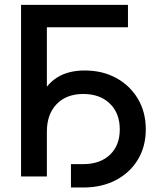

<svg xmlns="http://www.w3.org/2000/svg" viewBox="-20 -748 674 814"><path d="M522.5 -727.5V-632.3H178.7V0H69.3V-727.5ZM280.8 46.9V-52.2H333Q404.3 -52.2 446 -91.8Q487.8 -131.3 487.8 -199.2Q487.8 -268.1 445.8 -308.8Q403.8 -349.6 333 -349.6Q261.7 -349.6 220.2 -306.6Q178.7 -263.7 178.7 -189.9H126.5Q126.5 -273.4 150.4 -331.3Q174.3 -389.2 221.7 -419.2Q269 -449.2 339.4 -449.2Q414.1 -449.2 472.4 -417.5Q530.8 -385.7 564.5 -329.3Q598.1 -272.9 598.1 -199.7Q598.1 -126.5 564.2 -70.8Q530.3 -15.1 470.7 15.9Q411.1 46.9 333 46.9Z"/></svg>

Font: Inter 28pt Medium
Style: Regular
Weight: 500
Designer: Rasmus Andersson
Foundry: rsms
Version: Version 4.001;git-66647c0bb